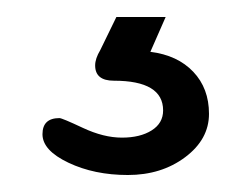

<svg xmlns="http://www.w3.org/2000/svg" viewBox="-20 -23 296 226"><path d="M50 116Q53 116 77.5 127.5Q102 139 123.5 139Q145 139 158.5 130.5Q172 122 172 107Q172 72 114 72Q92 72 92 54Q92 46 98 36L117 -3H175L157 38Q189 42 207.5 61.5Q226 81 226 111Q226 141 198 162Q170 183 130.5 183Q91 183 60.5 168.5Q30 154 30 135Q30 116 50 116Z"/></svg>

Font: Flamenco
Style: Regular
Weight: 400
Designer: Luciano Vergara
Foundry: Luciano Vergara
Version: Version 1.003